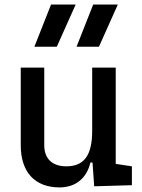

<svg xmlns="http://www.w3.org/2000/svg" viewBox="-20 -815 626 845"><path d="M242.2 9.8C311.5 9.8 361.3 -29.3 377.9 -99.6H387.2L394.5 4.9L560.5 0V-83L489.3 -93.8V-517.6H385.7V-239.3C385.7 -126.5 346.7 -83 271.5 -83C210.4 -83 174.8 -116.2 174.8 -175.8V-517.6H71.3V-175.8C71.3 -57.6 133.3 9.8 242.2 9.8ZM131.3 -609.4H230L313 -794.9H204.6ZM316.9 -609.4H415.5L498.5 -794.9H390.1Z"/></svg>

Font: CaskaydiaCove Nerd Font
Style: Regular
Weight: 400
Designer: Aaron Bell
Foundry: Saja Typeworks
Version: Version 2111.1;Nerd Fonts 2.3.3